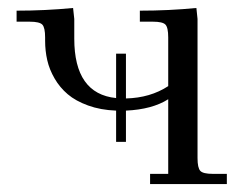

<svg xmlns="http://www.w3.org/2000/svg" viewBox="-20 -466 613 486"><path d="M22 -411.1V-439Q94.7 -439 165 -445.8L168 -418V-368.2Q168 -228.5 273.9 -217.8V-330.1H298.8V-216.8Q360.4 -218.3 405.8 -248V-371.1Q405.8 -396.5 398.7 -403.8Q391.6 -411.1 367.2 -411.1H334V-439Q407.2 -439 477.1 -445.8L480 -418V-65.9Q480 -41 487.1 -33.4Q494.1 -25.9 519 -25.9H554.2V0H359.9V-25.9H405.8V-214.8Q365.2 -189 298.8 -186V-106.9H273.9V-186Q234.4 -187.5 202.9 -199Q171.4 -210.4 151.4 -227.5Q131.3 -244.6 118.2 -267.3Q105 -290 99.6 -313.7Q94.2 -337.4 94.2 -362.8V-371.1Q94.2 -396 87.2 -403.6Q80.1 -411.1 55.2 -411.1Z"/></svg>

Font: Dihjauti S
Style: Regular
Weight: 400
Designer: T. Christopher White
Version: Version 3.0.0